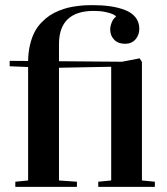

<svg xmlns="http://www.w3.org/2000/svg" viewBox="-20 -727 651 747"><path d="M17.6 -469.2V-490.2L89.4 -489.7Q89.8 -523.4 96.7 -552.2Q103.5 -581.1 114.3 -601.8Q125 -622.6 141.1 -639.2Q157.2 -655.8 173.1 -666.5Q189 -677.2 209.2 -685.3Q229.5 -693.4 245.8 -697.3Q262.2 -701.2 282 -703.6Q301.8 -706.1 314 -706.5Q326.2 -707 340.8 -707Q377.9 -707 408.7 -702.6Q439.5 -698.2 465.8 -688.2Q492.2 -678.2 507.1 -659.7Q522 -641.1 522 -615.2Q522 -590.8 507.1 -573.7Q492.2 -556.6 466.3 -556.6Q439.9 -556.6 424.3 -572.5Q408.7 -588.4 408.7 -612.3Q408.7 -624.5 414.8 -639.9Q420.9 -655.3 430.7 -661.1V-663.1Q429.7 -666.5 420.4 -671.1Q411.1 -675.8 390.9 -680.2Q370.6 -684.6 345.2 -684.6Q209.5 -684.6 209.5 -555.2V-488.8L454.6 -486.8L523.4 -500L532.2 -485.8V-24.9L582.5 -20V0H362.3V-20L412.6 -24.9V-467.3L209.5 -463.4V-24.9L279.3 -20V0H39.6V-20L89.4 -24.9V-466.3Z"/></svg>

Font: Vidaloka 
Style: Regular
Weight: 400
Designer: Cyreal (www.cyreal.org)
Foundry: Cyreal (www.cyreal.org)
Version: Version 1.011